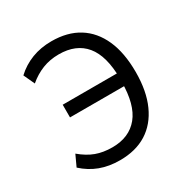

<svg xmlns="http://www.w3.org/2000/svg" viewBox="-164 -858 987 1010"><g transform="rotate(-30 329.5 -352.5)"><path d="M281 9Q215 9 161.5 -11Q108 -31 63 -72L94 -139Q138 -102 181.5 -86Q225 -70 280 -70Q383 -70 438.5 -138Q494 -206 494 -345L519 -318H165V-395H519L495 -363Q494 -502 439 -568.5Q384 -635 279 -635Q225 -635 179.5 -617Q134 -599 94 -565L63 -632Q106 -672 160.5 -693Q215 -714 280 -714Q377 -714 444.5 -672Q512 -630 548 -549.5Q584 -469 584 -352Q584 -237 547.5 -156Q511 -75 444 -33Q377 9 281 9Z"/></g></svg>

Font: Nunito Sans 7pt SemiCondensed
Style: Regular
Weight: 400
Width: 4
Designer: Vernon Adams
Foundry: Vernon Adams
Version: Version 3.101;gftools[0.9.27]